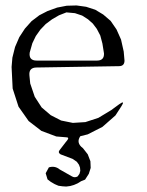

<svg xmlns="http://www.w3.org/2000/svg" viewBox="-20 -519 540 704"><path d="M417 -136.7Q440.4 -153.3 424.8 -128.9L403.3 -95.7L355.5 -53.7L301.8 -26.4L274.4 -19.5Q257.8 4.9 284.2 24.4L301.8 46.9L311.5 72.3L312.5 96.7L305.7 118.2L292 139.6L277.3 145.5L264.6 153.3L251 159.2L237.3 163.1L222.7 165L209 164.1L194.3 162.1L180.7 156.2L167 148.4L154.3 138.7L147.5 116.2L159.2 94.7Q181.6 87.9 199.2 102.5L244.1 127.9Q253.9 133.8 264.6 127.9L271.5 118.2L274.4 107.4L273.4 95.7L269.5 85L261.7 74.2L246.1 63.5L202.1 46.9Q190.4 40 200.2 29.3L219.7 3.9L227.5 -5.9Q234.4 -15.6 222.7 -15.6L186.5 -18.6L131.8 -39.1L85 -75.2L47.9 -127.9L26.4 -194.3L22.5 -273.4L25.4 -307.6L35.2 -346.7L50.8 -382.8L71.3 -414.1L95.7 -441.4L124 -462.9L154.3 -478.5L189.5 -491.2L224.6 -498L260.7 -499L295.9 -494.1L329.1 -483.4L358.4 -465.8L385.7 -442.4L407.2 -411.1L423.8 -374L433.6 -330.1L436.5 -296.9Q436.5 -276.4 416 -276.4L114.3 -271.5Q85 -271.5 87.9 -242.2L90.8 -212.9L107.4 -164.1L132.8 -125L166 -96.7L204.1 -77.1L247.1 -68.4L293 -71.3L340.8 -86.9L387.7 -115.2ZM223.6 -473.6 196.3 -462.9 170.9 -448.2 147.5 -430.7 127.9 -410.2 111.3 -386.7 98.6 -360.4 88.9 -326.2Q85 -296.9 114.3 -296.9H335.9Q362.3 -296.9 361.3 -323.2L355.5 -359.4L347.7 -388.7L335 -413.1L320.3 -432.6L302.7 -448.2L281.2 -461.9L254.9 -470.7Z"/></svg>

Font: B2 Hana
Style: Regular
Weight: 500
Version: 2020-08-05; (max)